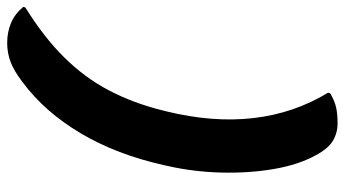

<svg xmlns="http://www.w3.org/2000/svg" viewBox="-346 -572 983 548"><g transform="rotate(90 146.0 -298.5)"><path d="M107 129Q76 153 50 163Q24 173 -5 173Q-36 173 -62 162Q-88 151 -108 127L-106 121Q-22 69 36 10.5Q94 -48 130.5 -117.5Q167 -187 188 -272L190 -280Q223 -414 209.5 -530Q196 -646 137 -743L139 -749Q161 -762 180 -766Q199 -770 224 -770Q252 -770 274.5 -756.5Q297 -743 316 -707Q343 -658 355 -587.5Q367 -517 365 -438Q363 -359 346 -284L344 -275Q314 -140 253 -37Q192 66 107 129Z"/></g></svg>

Font: Recursive Sn Csl St XBd
Style: Italic
Weight: 800
Italic angle: -15°
Version: Version 1.079;hotconv 1.0.112;makeotfexe 2.5.65598; ttfautoh